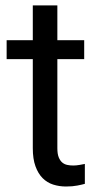

<svg xmlns="http://www.w3.org/2000/svg" viewBox="-20 -676 367 706"><path d="M190.9 -656.2H100.6V-528.3H4.4V-458.5H100.6V-131.3C100.6 -105 103.8 -82.8 110.4 -64.7C116.9 -46.6 125.7 -32.1 136.7 -21C147.8 -9.9 160.7 -2 175.5 2.7C190.3 7.4 206.1 9.8 222.7 9.8C238.9 9.8 252.8 8.6 264.2 6.3C275.6 4.1 284.8 2 292 0V-73.2C287.4 -72.3 281 -71 272.7 -69.6C264.4 -68.1 256.5 -67.4 249 -67.4C241.5 -67.4 234.3 -68.1 227.3 -69.6C220.3 -71 214.1 -74.1 208.7 -78.6C203.4 -83.2 199.1 -89.6 195.8 -97.9C192.5 -106.2 190.9 -117.2 190.9 -130.9V-458.5H289.6V-528.3H190.9Z"/></svg>

Font: Dirooz FD
Style: FD
Weight: 400
Foundry: DejaVu fonts team - Redesigned by Saber Rastikerdar
Version: Version 0.2.1